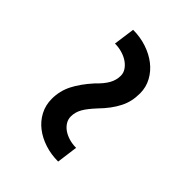

<svg xmlns="http://www.w3.org/2000/svg" viewBox="-4 -626 665 665"><g transform="rotate(-45 328.5 -293.5)"><path d="M503.4 -375.5 581.5 -364.7Q581.5 -329.6 571 -298.1Q560.5 -266.6 542.2 -243.2Q523.9 -219.7 498.3 -205.8Q472.7 -191.9 442.9 -191.9Q422.9 -191.9 405 -195.8Q387.2 -199.7 370.4 -208.3Q353.5 -216.8 336.4 -229.5Q319.3 -242.2 301.3 -259.8Q288.6 -271.5 277.8 -280Q267.1 -288.6 257.1 -294.2Q247.1 -299.8 237.3 -302.5Q227.5 -305.2 216.8 -305.2Q203.1 -305.2 191.4 -298.1Q179.7 -291 171.1 -278.8Q162.6 -266.6 157.7 -250.2Q152.8 -233.9 152.8 -215.3L75.2 -225.6Q75.2 -260.3 85.2 -291Q95.2 -321.8 113.3 -345Q131.3 -368.2 157 -381.6Q182.6 -395 213.4 -395Q252 -395 285.6 -377.9Q319.3 -360.8 355.5 -328.1Q378.9 -303.7 398.2 -293Q417.5 -282.2 439 -282.2Q452.1 -282.2 463.9 -289.8Q475.6 -297.4 484.4 -310.1Q493.2 -322.8 498.3 -339.8Q503.4 -356.9 503.4 -375.5Z"/></g></svg>

Font: Ufes Sans Medium
Style: Regular
Weight: 500
Designer: Ricardo Esteves & Filipe Motta
Foundry: ProDesignUfes - Ricardo Esteves, Filipe Motta (This is a derivative work, based on Roboto family, by Christian Robertson
Version: Version 2.0